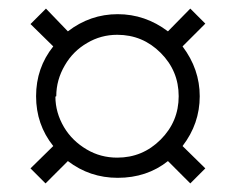

<svg xmlns="http://www.w3.org/2000/svg" viewBox="-20 -554 540 447"><path d="M104 -446 51 -498 87 -534 138 -481Q190 -521 254 -521Q318 -521 371 -481L423 -534L458 -499L405 -446Q445 -393 445 -330Q445 -266 405 -214L458 -162L423 -127L371 -179Q322 -140 254 -140Q189 -140 138 -179L86 -127L51 -162L104 -214Q64 -264 64 -330Q64 -396 104 -446ZM111 -330 109 -329Q109 -292 129 -258Q148 -226 182 -206Q214 -187 253 -187Q312 -187 354 -229Q396 -271 396 -330Q396 -389 354 -431Q312 -473 253 -473Q215 -473 183 -454Q150 -435 131 -402Q111 -368 111 -330Z"/></svg>

Font: Libra Serif Modern
Style: Italic
Weight: 400
Italic angle: -12°
Designer: Stefan Peev, Context Ltd
Foundry: Stefan Peev, Context Ltd
Version: Version 1.000